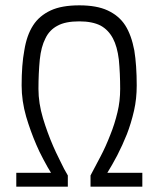

<svg xmlns="http://www.w3.org/2000/svg" viewBox="-20 -690 624 719"><path d="M41 -43H171Q160 -60 142 -94Q126 -124 116 -148Q94 -199 78 -253Q61 -312 61 -370Q61 -448 71 -501Q80 -558 104 -595Q127 -631 170 -651Q211 -670 277 -670Q342 -670 383 -651Q426 -631 449 -595Q472 -559 483 -501Q492 -445 492 -370Q492 -320 482 -276Q471 -228 455 -187Q439 -147 419 -108Q400 -72 382 -43H513V9H319V-33L357 -105Q376 -141 393 -185Q409 -224 420 -270Q430 -311 430 -357Q430 -415 425 -467Q419 -516 403 -546Q386 -578 357 -594Q326 -610 277 -610Q225 -610 196 -594Q165 -578 150 -546Q134 -515 129 -467Q124 -415 124 -357Q124 -304 141 -247Q157 -194 179 -143Q187 -124 205 -88Q221 -54 234 -33V9H41Z"/></svg>

Font: Bellota
Style: Regular
Weight: 400
Designer: Kemie Guaida
Foundry: Kemie Guaida
Version: Version 1.000;PS 002.000;hotconv 1.0.70;makeotf.lib2.5.58329